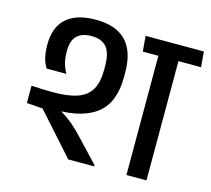

<svg xmlns="http://www.w3.org/2000/svg" viewBox="-95 -760 962 874"><g transform="rotate(15 386.0 -323.5)"><path d="M665 -587.5H570.5V0H665ZM524 -562H771.5L765.5 -634.5H518ZM491 -634.5 497 -562H746L740 -634.5ZM418.5 0V-6L318.5 -112Q298 -134 280.2 -150.2Q262.5 -166.5 242.8 -180.8Q223 -195 196.5 -210.5V-241L48 -280.5V-199.5L123 -194L296.5 0ZM444.5 -449Q444.5 -547 397.2 -597Q350 -647 253.5 -647Q163.5 -647 116.2 -605.2Q69 -563.5 69 -481.5V-477Q69 -448.5 74.5 -422.8Q80 -397 94.5 -374H187.5Q174.5 -396 168.5 -420.2Q162.5 -444.5 162.5 -472V-475.5Q162.5 -524.5 185.8 -547.2Q209 -570 254.5 -570Q302 -570 325.2 -542.8Q348.5 -515.5 348.5 -454V-436Q348.5 -377 328 -342.2Q307.5 -307.5 264.2 -292.5Q221 -277.5 152.5 -277.5Q127 -277.5 102.8 -278.2Q78.5 -279 48 -281L100.5 -205Q122 -203.5 142.2 -203Q162.5 -202.5 183.5 -202.5Q313 -202.5 378.8 -256Q444.5 -309.5 444.5 -429.5Z"/></g></svg>

Font: Anek Devanagari Medium Medium
Style: Regular
Weight: 500
Version: Version 1.003